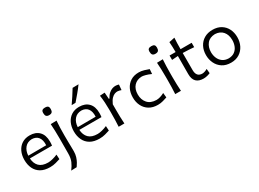

<svg xmlns="http://www.w3.org/2000/svg" viewBox="-39 -1688 3723 2763"><g transform="rotate(-30 1822.5 -306.5)"><path d="M325.7 11.2Q232.9 11.2 172.6 -24.2Q112.3 -59.6 83 -121.8Q53.7 -184.1 53.7 -263.7Q53.7 -342.3 82.8 -403.3Q111.8 -464.4 165.8 -499Q219.7 -533.7 294.4 -533.7Q393.1 -533.7 449.5 -476.3Q505.9 -418.9 505.9 -310.1Q505.9 -274.4 501.5 -244.1H133.8Q138.2 -159.2 187 -110.1Q235.8 -61 334 -61Q365.7 -61 408.2 -71.8Q450.7 -82.5 492.2 -100.6L496.6 -23.4Q465.3 -13.7 421.4 -1.2Q377.4 11.2 325.7 11.2ZM431.6 -291Q436.5 -377.4 401.1 -423.3Q365.7 -469.2 295.4 -471.2Q222.7 -469.2 180.2 -419.7Q137.7 -370.1 133.3 -289.6Z M561 205.1Q600.1 153.8 623.5 100.8Q647 47.9 647 -31.7L647.9 -282.7Q647.9 -352.5 646 -408.2Q644 -463.9 640.1 -521.5L737.8 -523.9Q733.4 -465.3 731.4 -409.2Q729.5 -353 729.5 -282.7Q729.5 -219.2 730.5 -173.1Q731.4 -127 732.2 -90.6Q732.9 -54.2 732.9 -19.5Q732.9 31.2 720 72.8Q707 114.3 688.7 146.5Q670.4 178.7 653.8 201.7ZM687 -644.5Q654.3 -644.5 639.9 -660.9Q625.5 -677.2 625.5 -716.3Q625.5 -744.1 640.4 -757.1Q655.3 -770 688.5 -770Q721.2 -770 735.4 -756.1Q749.5 -742.2 749.5 -711.9Q749.5 -676.3 734.9 -660.4Q720.2 -644.5 687 -644.5Z M1147.5 11.2Q1054.7 11.2 994.4 -24.2Q934.1 -59.6 904.8 -121.8Q875.5 -184.1 875.5 -263.7Q875.5 -342.3 904.5 -403.3Q933.6 -464.4 987.5 -499Q1041.5 -533.7 1116.2 -533.7Q1214.8 -533.7 1271.2 -476.3Q1327.6 -418.9 1327.6 -310.1Q1327.6 -274.4 1323.2 -244.1H955.6Q960 -159.2 1008.8 -110.1Q1057.6 -61 1155.8 -61Q1187.5 -61 1230 -71.8Q1272.5 -82.5 1314 -100.6L1318.4 -23.4Q1287.1 -13.7 1243.2 -1.2Q1199.2 11.2 1147.5 11.2ZM1253.4 -291Q1258.3 -377.4 1222.9 -423.3Q1187.5 -469.2 1117.2 -471.2Q1044.4 -469.2 1002 -419.7Q959.5 -370.1 955.1 -289.6ZM1037.6 -607.4Q1073.7 -659.7 1108.2 -711.9Q1142.6 -764.2 1173.8 -816.4L1273.4 -818.4Q1234.4 -764.6 1190.9 -712.6Q1147.5 -660.6 1102.5 -608.9Z M1467.8 0Q1471.2 -58.1 1472.7 -111.8Q1474.1 -165.5 1474.1 -230V-282.7Q1474.1 -340.3 1470.5 -400.9Q1466.8 -461.4 1458 -521.5L1538.6 -526.4L1546.4 -417.5H1555.2Q1581.1 -464.4 1610.1 -489.5Q1639.2 -514.6 1667.2 -524.2Q1695.3 -533.7 1717.8 -533.7Q1749 -533.7 1775.4 -524.4L1767.6 -436.5Q1752 -441.9 1734.9 -446Q1717.8 -450.2 1704.1 -450.2Q1686 -450.2 1660.9 -441.9Q1635.7 -433.6 1608.6 -406.2Q1581.5 -378.9 1556.2 -322.3V-226.6Q1556.2 -164.6 1557.6 -111.3Q1559.1 -58.1 1563 0Z M2117.2 10.3Q2033.2 10.3 1974.6 -25.4Q1916 -61 1885.3 -122.6Q1854.5 -184.1 1854.5 -261.2Q1854.5 -338.9 1884.3 -400.4Q1914.1 -461.9 1970.5 -497.8Q2026.9 -533.7 2107.4 -533.7Q2149.4 -533.7 2194.3 -520.5Q2239.3 -507.3 2270 -495.1L2264.2 -417Q2213.9 -439.9 2174.3 -450Q2134.8 -460 2115.2 -460Q2034.7 -458 1986.3 -405.8Q1938 -353.5 1938 -263.2Q1938 -177.2 1987.1 -120.4Q2036.1 -63.5 2133.3 -61.5Q2193.4 -61.5 2265.6 -100.6L2273.4 -22.9Q2244.6 -13.2 2203.6 -1.5Q2162.6 10.3 2117.2 10.3Z M2407.7 0Q2411.1 -58.1 2412.6 -111.8Q2414.1 -165.5 2414.1 -230V-282.7Q2414.1 -352.5 2412.1 -408.2Q2410.2 -463.9 2406.2 -521.5L2503.4 -523.9Q2499.5 -465.3 2497.6 -409.2Q2495.6 -353 2495.6 -282.7V-230Q2495.6 -165.5 2497.3 -111.8Q2499 -58.1 2502.9 0ZM2453.1 -644.5Q2420.4 -644.5 2406 -660.9Q2391.6 -677.2 2391.6 -716.3Q2391.6 -744.1 2406.5 -757.1Q2421.4 -770 2454.6 -770Q2487.3 -770 2501.5 -756.1Q2515.6 -742.2 2515.6 -711.9Q2515.6 -676.3 2501 -660.4Q2486.3 -644.5 2453.1 -644.5Z M2876.5 11.2Q2796.9 11.2 2755.4 -29.8Q2713.9 -70.8 2713.9 -156.2Q2713.9 -239.3 2714.6 -316.7Q2715.3 -394 2715.3 -456.1L2614.7 -448.7V-521.5H2715.3Q2715.3 -606.9 2709 -689.9L2803.2 -709.5Q2799.8 -657.2 2798.6 -615.2Q2797.4 -573.2 2797.4 -521.5H2981.9V-448.7Q2936 -452.6 2889.2 -455.1Q2842.3 -457.5 2796.9 -458.5V-175.3Q2796.9 -60.1 2895.5 -60.1Q2911.6 -60.1 2936.3 -67.9Q2960.9 -75.7 2980.5 -87.9L2987.3 -13.7Q2971.2 -5.9 2939.5 2.7Q2907.7 11.2 2876.5 11.2Z M3333.5 11.2Q3248 11.2 3189.5 -27.1Q3130.9 -65.4 3101.1 -128.2Q3071.3 -190.9 3071.3 -263.7Q3071.3 -341.8 3103 -402.8Q3134.8 -463.9 3193.6 -498.8Q3252.4 -533.7 3332.5 -533.7Q3415 -533.7 3472.9 -498Q3530.8 -462.4 3561.3 -401.4Q3591.8 -340.3 3591.8 -263.7Q3591.8 -186.5 3560.3 -124Q3528.8 -61.5 3470.9 -25.1Q3413.1 11.2 3333.5 11.2ZM3333.5 -60.1Q3393.6 -61.5 3432.4 -90.1Q3471.2 -118.7 3489.7 -164.6Q3508.3 -210.4 3508.3 -263.7Q3508.3 -351.6 3462.6 -405.3Q3417 -459 3333.5 -462.4Q3244.6 -459.5 3199.7 -403.1Q3154.8 -346.7 3154.8 -263.7Q3154.8 -210.9 3174.3 -165Q3193.8 -119.1 3233.4 -90.3Q3272.9 -61.5 3333.5 -60.1Z"/></g></svg>

Font: Pinar-DS2-FD Regular
Style: Regular
Weight: 400
Designer: Amin Abedi
Version: Version 2.000